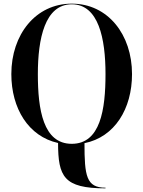

<svg xmlns="http://www.w3.org/2000/svg" viewBox="-20 -780 784 1050"><path d="M557 246.5C452 246.5 442 182 442 3C607.5 -30.5 702 -185 702 -375C702 -590.5 570.5 -760 372.5 -760C174.5 -760 42 -590.5 42 -375C42 -187 135.5 -34 297.5 2C298 185.5 328 250 557 250ZM372.5 -756.5C519 -756.5 557 -569.5 557 -375C557 -180.5 529 6.5 372.5 6.5C216 6.5 187 -180.5 187 -375C187 -569.5 226 -756.5 372.5 -756.5Z"/></svg>

Font: Bodoni* 48pt Medium
Style: Regular
Weight: 500
Version: Version 2.3